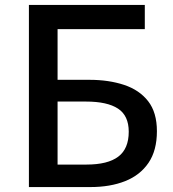

<svg xmlns="http://www.w3.org/2000/svg" viewBox="-20 -757 700 777"><path d="M97 0V-737H566V-639H213V-434H342Q420 -434 482 -413.5Q544 -393 579.5 -347.5Q615 -302 615 -226Q615 -148 581 -98Q547 -48 486.5 -24Q426 0 346 0ZM213 -91H330Q416 -91 458.5 -123Q501 -155 501 -224Q501 -289 457.5 -317.5Q414 -346 328 -346H213Z"/></svg>

Font: Source Han Sans TC Medium
Style: Regular
Weight: 500
Designer: Ryoko NISHIZUKA Ë•øÂ°öÊ∂ºÂ≠ê (kana, bopomofo & ideographs); Paul D. Hunt (Latin, Greek & Cyrillic); Sandoll Communicatio
Foundry: Adobe
Version: Version 2.004;hotconv 1.0.118;makeotfexe 2.5.65603